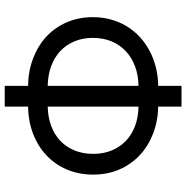

<svg xmlns="http://www.w3.org/2000/svg" viewBox="-8 -758 767 790"><g transform="rotate(90 375.0 -363.5)"><path d="M419 -631.4Q478.7 -630.3 529.8 -610.6Q581 -590.9 618.6 -555.9Q656.2 -521 677.6 -472.1Q698.9 -423.3 698.9 -364.3Q698.9 -305 678.1 -256Q657.3 -207 620 -171.9Q582.7 -136.7 531.4 -116.8Q480.1 -96.9 419 -95.9V0H333.8V-95.9Q272.7 -96.9 220.9 -116.7Q169 -136.4 131.2 -171.3Q93.4 -206.3 72.3 -255.1Q51.1 -304 51.1 -362.9Q51.1 -402.3 60.9 -437.5Q70.7 -472.7 88.8 -502.3Q106.9 -532 132.5 -555.6Q158 -579.2 189.5 -595.9Q220.9 -612.6 257.5 -621.8Q294 -631 333.8 -631.4V-727.3H419ZM333.8 -550.4Q289.8 -549.7 253.6 -536.2Q217.3 -522.7 191.2 -498.2Q165.1 -473.7 150.7 -439.5Q136.4 -405.2 136.4 -362.9Q136.4 -321 150.6 -286.9Q164.8 -252.8 190.5 -228.7Q216.3 -204.5 252.7 -191.1Q289.1 -177.6 333.8 -176.8ZM419 -176.8Q463.8 -177.9 499.8 -191.6Q535.9 -205.3 561.1 -229.8Q586.3 -254.3 600 -288.4Q613.6 -322.4 613.6 -364.3Q613.6 -406.6 599.4 -440.5Q585.2 -474.4 559.7 -498.8Q534.1 -523.1 498.2 -536.4Q462.4 -549.7 419 -550.4Z"/></g></svg>

Font: Fast_Sans
Style: Regular
Weight: 400
Designer: Rasmus Andersson
Foundry: rsms
Version: Version 3.018;git-588b23468